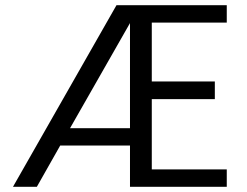

<svg xmlns="http://www.w3.org/2000/svg" viewBox="-20 -720 951 740"><path d="M30 0 429 -700H854V-633H565V-406H808V-338H565V-67H854V0H481V-159H212L122 0ZM250 -226H481V-631Z"/></svg>

Font: Rethink Sans
Style: Regular
Weight: 400
Designer: The Rethink Sans project authors (Hans Thiessen). DM Sans designed by Colophon Foundry.
Foundry: Rethink Communications LLC
Version: Version 1.001